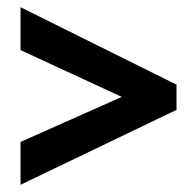

<svg xmlns="http://www.w3.org/2000/svg" viewBox="-20 -626 545 533"><path d="M37 -232V-113L470 -321V-391L37 -606V-487L318 -357Z"/></svg>

Font: Noto Sans Thai Looped Condensed
Style: Bold
Weight: 700
Width: 3
Designer: Sasikarn Vongin, Ben Mitchell
Foundry: The Fontpad Ltd
Version: Version 1.001